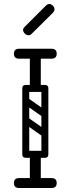

<svg xmlns="http://www.w3.org/2000/svg" viewBox="-20 -945 355 965"><path d="M157 -486Q130 -486 130 -512V-671Q130 -697 157 -697Q185 -697 185 -671V-512Q185 -486 157 -486ZM76 -650Q50 -650 50 -675Q50 -700 76 -700H239Q265 -700 265 -675Q265 -650 239 -650ZM76 0Q50 0 50 -25Q50 -50 76 -50H239Q265 -50 265 -25Q265 0 239 0ZM92 -501Q92 -518 109 -518H206Q223 -518 223 -501Q223 -483 207 -483H109Q102 -483 97 -487.5Q92 -492 92 -501ZM92 -170Q92 -187 109 -187H206Q223 -187 223 -170Q223 -152 207 -152H109Q102 -152 97 -156.5Q92 -161 92 -170ZM157 -3Q130 -3 130 -29V-158Q130 -184 157 -184Q185 -184 185 -158V-29Q185 -3 157 -3ZM98 -350Q108 -363 121 -354L215 -288Q229 -279 218 -263Q208 -250 195 -259L101 -325Q96 -329 94.5 -336Q93 -343 98 -350ZM98 -448Q108 -461 121 -452L215 -386Q229 -377 218 -361Q208 -348 195 -357L101 -423Q96 -427 94.5 -434Q93 -441 98 -448ZM205 -152Q188 -152 188 -169V-501Q188 -518 205 -518Q223 -518 223 -502V-170Q223 -152 205 -152ZM109 -152Q92 -152 92 -169V-501Q92 -518 109 -518Q127 -518 127 -502V-170Q127 -152 109 -152ZM138 -774Q132 -768 123 -768Q113 -768 105 -776Q96 -785 96 -794Q96 -802 103 -809L210 -916Q219 -925 228 -925Q237 -925 246 -916Q254 -908 254 -898Q254 -889 245 -880Z"/></svg>

Font: Agu Display Uzo
Style: Regular
Weight: 400
Designer: Oluwaseun Badejo
Version: Version 1.103